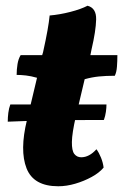

<svg xmlns="http://www.w3.org/2000/svg" viewBox="-20 -640 429 669"><path d="M183 9Q97 9 72.5 -53.5Q48 -116 74 -222L109 -369Q88 -375 70.5 -377Q53 -379 38 -379Q38 -398 41 -416.5Q44 -435 52 -448H127L130 -458Q140 -503 145.5 -534Q151 -565 153 -586Q188 -589 225 -598.5Q262 -608 285 -620Q316 -612 315 -572Q314 -532 299 -468L295 -448H389Q389 -427 387.5 -407.5Q386 -388 380 -376Q349 -376 324.5 -373.5Q300 -371 275 -364L244 -233Q231 -176 230.5 -145.5Q230 -115 239 -103.5Q248 -92 263 -92Q291 -92 316 -120Q325 -108 332 -90.5Q339 -73 341 -56Q326 -38 299.5 -23.5Q273 -9 242.5 0Q212 9 183 9ZM7 -216Q7 -231 9 -247Q11 -263 16 -276H351Q351 -265 349 -250.5Q347 -236 342 -222Q262 -222 204 -221.5Q146 -221 100 -219.5Q54 -218 7 -216Z"/></svg>

Font: Vollkorn ExtraBold
Style: Italic
Weight: 800
Italic angle: -11°
Designer: Friedrich Althausen
Foundry: Friedrich Althausen
Version: Version 5.000; ttfautohint (v1.8.3)